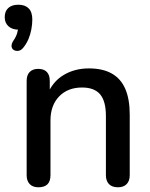

<svg xmlns="http://www.w3.org/2000/svg" viewBox="-42 -787 638 814"><path d="M56 -584Q47 -573 36 -571.5Q25 -570 16.5 -575Q8 -580 7 -590.5Q6 -601 15 -615Q26 -630 31 -647.5Q36 -665 36 -679L39 -661Q10 -661 -6 -675.5Q-22 -690 -22 -714Q-22 -739 -7 -753Q8 -767 36 -767Q64 -767 79.5 -751.5Q95 -736 95 -704Q95 -685 91 -663Q87 -641 78.5 -621Q70 -601 56 -584ZM121 7Q97 7 84 -6.5Q71 -20 71 -44V-444Q71 -469 84 -482Q97 -495 120 -495Q144 -495 156.5 -482Q169 -469 169 -444V-366L158 -384Q180 -440 227 -468.5Q274 -497 335 -497Q393 -497 431.5 -475.5Q470 -454 489 -410.5Q508 -367 508 -301V-44Q508 -20 495 -6.5Q482 7 458 7Q433 7 420 -6.5Q407 -20 407 -44V-295Q407 -358 382.5 -387Q358 -416 306 -416Q245 -416 208.5 -378Q172 -340 172 -276V-44Q172 7 121 7Z"/></svg>

Font: Nunito SemiBold
Style: Regular
Weight: 600
Designer: Vernon Adams
Foundry: Vernon Adams
Version: Version 3.602